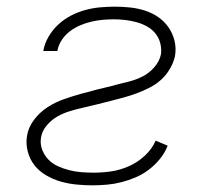

<svg xmlns="http://www.w3.org/2000/svg" viewBox="-20 -548 640 576"><path d="M257 8Q233 8 208.5 5.5Q184 3 161.5 -3.5Q139 -10 118.5 -22Q98 -34 84 -51.5Q70 -69 63.5 -92.5Q57 -116 61 -140Q65 -166 82 -188.5Q99 -211 122 -226Q145 -241 170.5 -250Q196 -259 221 -266Q246 -273 271.5 -279.5Q297 -286 323 -292L325 -293Q346 -298 367.5 -303.5Q389 -309 408.5 -319Q428 -329 443.5 -347Q459 -365 463 -386Q465 -403 460.5 -419.5Q456 -436 445.5 -448.5Q435 -461 420.5 -469Q406 -477 389.5 -481.5Q373 -486 356 -488Q339 -490 322 -490Q305 -490 288 -488.5Q271 -487 254 -483Q237 -479 220.5 -472Q204 -465 189.5 -454Q175 -443 165 -427.5Q155 -412 152 -395H110V-396Q114 -418 126 -438.5Q138 -459 155.5 -475Q173 -491 193.5 -501.5Q214 -512 236 -518Q258 -524 280.5 -526Q303 -528 325 -528Q348 -528 371 -525.5Q394 -523 415.5 -516Q437 -509 455 -496.5Q473 -484 485.5 -466Q498 -448 503.5 -426Q509 -404 505 -380Q501 -361 490 -342Q479 -323 463.5 -309Q448 -295 428.5 -285Q409 -275 390 -268Q371 -261 351 -255.5Q331 -250 311 -245Q291 -240 271.5 -235Q252 -230 231.5 -225.5Q211 -221 191 -215Q171 -209 153 -199Q135 -189 120.5 -172Q106 -155 103 -135Q100 -116 106.5 -99Q113 -82 125 -69.5Q137 -57 153.5 -49.5Q170 -42 187.5 -37.5Q205 -33 223.5 -31.5Q242 -30 261 -30Q288 -30 314.5 -34Q341 -38 367 -49.5Q393 -61 414.5 -81Q436 -101 447 -126L483 -111Q475 -90 460 -71.5Q445 -53 426.5 -39Q408 -25 387 -16Q366 -7 344.5 -1.5Q323 4 301 6Q279 8 257 8Z"/></svg>

Font: Iosevka Extralight Extended
Style: Italic
Weight: 200
Width: 7
Italic angle: -9°
Monospace: yes
Designer: Belleve Invis
Foundry: Belleve Invis
Version: Version 32.5.0; ttfautohint (v1.8.4)